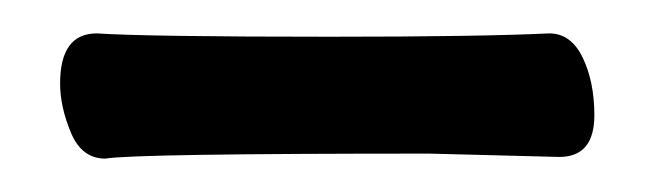

<svg xmlns="http://www.w3.org/2000/svg" viewBox="-20 -308 390 115"><path d="M43 -213Q29 -213 22.5 -228.5Q16 -244 16 -258Q16 -288 38 -288Q68 -286 178 -286Q267 -286 309 -288Q322 -288 329 -273.5Q336 -259 336 -239Q336 -214 315 -214L237 -216Q61 -216 43 -213Z"/></svg>

Font: linja waso lili
Style: Bold
Weight: 400
Designer: Fontworks Inc.
Version: Version 1.000;August 6, 2022;FontCreator 14.0.0.2814 64-bit